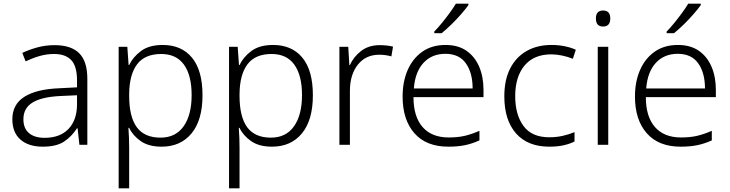

<svg xmlns="http://www.w3.org/2000/svg" viewBox="-20 -786 3961 1042"><path d="M276 -541Q366 -541 410 -497Q454 -453 454 -358V0H411L401 -90H398Q369 -45 327.5 -17.5Q286 10 212 10Q135 10 91 -28.5Q47 -67 47 -139Q47 -219 112 -260.5Q177 -302 301 -307L398 -312V-349Q398 -427 366.5 -460Q335 -493 274 -493Q233 -493 195 -482Q157 -471 119 -453L101 -499Q139 -517 183.5 -529Q228 -541 276 -541ZM308 -265Q206 -260 156.5 -229.5Q107 -199 107 -139Q107 -89 137.5 -63.5Q168 -38 222 -38Q305 -38 351 -85.5Q397 -133 398 -217V-269Z M863 -542Q965 -542 1022 -473Q1079 -404 1079 -269Q1079 -134 1019.5 -62Q960 10 857 10Q787 10 744 -20Q701 -50 681 -92H677Q679 -67 680 -37.5Q681 -8 681 17V236H624V-532H671L678 -433H681Q701 -476 745 -509Q789 -542 863 -542ZM855 -493Q766 -493 724 -437Q682 -381 681 -276V-266Q681 -152 722.5 -95.5Q764 -39 851 -39Q933 -39 976.5 -100.5Q1020 -162 1020 -270Q1020 -377 978.5 -435Q937 -493 855 -493Z M1462 -542Q1564 -542 1621 -473Q1678 -404 1678 -269Q1678 -134 1618.5 -62Q1559 10 1456 10Q1386 10 1343 -20Q1300 -50 1280 -92H1276Q1278 -67 1279 -37.5Q1280 -8 1280 17V236H1223V-532H1270L1277 -433H1280Q1300 -476 1344 -509Q1388 -542 1462 -542ZM1454 -493Q1365 -493 1323 -437Q1281 -381 1280 -276V-266Q1280 -152 1321.5 -95.5Q1363 -39 1450 -39Q1532 -39 1575.5 -100.5Q1619 -162 1619 -270Q1619 -377 1577.5 -435Q1536 -493 1454 -493Z M2041 -541Q2080 -541 2113 -533L2104 -480Q2072 -489 2038 -489Q1965 -489 1922 -435Q1879 -381 1879 -292V0H1822V-532H1870L1876 -433H1879Q1899 -478 1940 -509.5Q1981 -541 2041 -541Z M2398 -542Q2466 -542 2511.5 -510.5Q2557 -479 2580.5 -424Q2604 -369 2604 -298V-259H2224Q2224 -153 2273.5 -96.5Q2323 -40 2415 -40Q2464 -40 2501 -48.5Q2538 -57 2582 -76V-24Q2542 -6 2503 2Q2464 10 2413 10Q2293 10 2229 -63Q2165 -136 2165 -262Q2165 -343 2192.5 -406Q2220 -469 2272 -505.5Q2324 -542 2398 -542ZM2397 -494Q2324 -494 2278.5 -445Q2233 -396 2226 -306H2545Q2545 -390 2508.5 -442Q2472 -494 2397 -494ZM2522 -758Q2507 -737 2482.5 -709Q2458 -681 2430 -653.5Q2402 -626 2377 -606H2337V-615Q2356 -634 2378 -661Q2400 -688 2420.5 -716Q2441 -744 2454 -766H2522Z M2961 10Q2844 10 2780.5 -62Q2717 -134 2717 -263Q2717 -353 2749 -415Q2781 -477 2838.5 -509.5Q2896 -542 2973 -542Q3011 -542 3045 -535Q3079 -528 3105 -516L3089 -467Q3062 -478 3031 -484.5Q3000 -491 2972 -491Q2877 -491 2826.5 -430Q2776 -369 2776 -264Q2776 -164 2821 -102.5Q2866 -41 2961 -41Q3000 -41 3035 -49Q3070 -57 3098 -69V-18Q3072 -5 3038.5 2.5Q3005 10 2961 10Z M3253 -729Q3292 -729 3292 -686Q3292 -642 3253 -642Q3214 -642 3214 -686Q3214 -729 3253 -729ZM3281 -532V0H3224V-532Z M3659 -542Q3727 -542 3772.5 -510.5Q3818 -479 3841.5 -424Q3865 -369 3865 -298V-259H3485Q3485 -153 3534.5 -96.5Q3584 -40 3676 -40Q3725 -40 3762 -48.5Q3799 -57 3843 -76V-24Q3803 -6 3764 2Q3725 10 3674 10Q3554 10 3490 -63Q3426 -136 3426 -262Q3426 -343 3453.5 -406Q3481 -469 3533 -505.5Q3585 -542 3659 -542ZM3658 -494Q3585 -494 3539.5 -445Q3494 -396 3487 -306H3806Q3806 -390 3769.5 -442Q3733 -494 3658 -494ZM3783 -758Q3768 -737 3743.5 -709Q3719 -681 3691 -653.5Q3663 -626 3638 -606H3598V-615Q3617 -634 3639 -661Q3661 -688 3681.5 -716Q3702 -744 3715 -766H3783Z"/></svg>

Font: Noto Sans Tamil Light
Style: Regular
Weight: 300
Designer: Jelle Bosma - Monotype Design Team
Foundry: Monotype Imaging Inc.
Version: Version 2.004; ttfautohint (v1.8.4.7-5d5b)